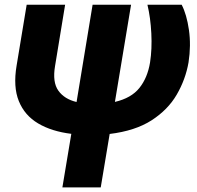

<svg xmlns="http://www.w3.org/2000/svg" viewBox="-20 -566 842 819"><path d="M93.8 -545.9H257.8L214.8 -284.2Q203.1 -215.3 229 -179.2Q254.9 -143.1 306.6 -130.9L375 -545.9H539.1L470.2 -131.3Q540 -147.5 574.7 -190.9Q609.4 -234.4 620.1 -299.8Q628.9 -356.4 625.5 -423.6Q622.1 -490.7 608.9 -545.9H754.9Q776.4 -504.4 785.9 -438.5Q795.4 -372.6 784.2 -299.8Q771.5 -227.1 733.9 -162.4Q696.3 -97.7 626.5 -52.7Q556.6 -7.8 447.8 5.4L409.7 233.4H246.1L284.2 4.9Q200.2 -5.4 142.6 -39.6Q85 -73.7 60.3 -134.8Q35.6 -195.8 50.8 -286.1Z"/></svg>

Font: Inter Display Extra Bold
Style: Italic
Weight: 800
Italic angle: -9.39999°
Designer: Rasmus Andersson
Foundry: rsms
Version: Version 4.000;git-4fc901f